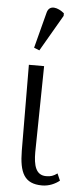

<svg xmlns="http://www.w3.org/2000/svg" viewBox="-57 -838 374 879"><g transform="rotate(5 130.5 -399.0)"><path d="M105 -606 202 -773V-785C173 -809 133 -820 123 -781L80 -616ZM171 9C203 9 231 -4 251 -20L237 -52C219 -39 207 -35 186 -35C138 -35 127 -80 127 -140L133 -536H63L65 -141C66 -41 89 9 171 9Z"/></g></svg>

Font: Noto Serif Light
Style: Regular
Weight: 300
Designer: Monotype Design Team
Foundry: Monotype Imaging Inc.
Version: Version 2.013